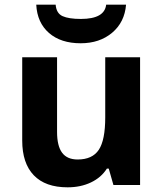

<svg xmlns="http://www.w3.org/2000/svg" viewBox="-20 -791 697 821"><path d="M135 -771H218Q221 -734 247.5 -722Q274 -710 326 -710Q427 -710 434 -771H519Q513 -696 459.5 -651Q406 -606 325 -606Q240 -606 189.5 -650Q139 -694 135 -771ZM75 -190V-546H224V-227Q224 -167 245.5 -138Q267 -109 312 -109Q375 -109 402.5 -150.5Q430 -192 430 -289V-546H579V0H465L445 -70H437Q413 -32 369 -11Q325 10 269 10Q174 10 124.5 -41.5Q75 -93 75 -190Z"/></svg>

Font: OpenSansMMV
Style: Bold
Weight: 700
Foundry: Ascender Corporation
Version: Version 4.001